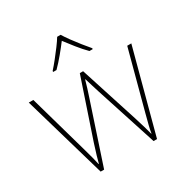

<svg xmlns="http://www.w3.org/2000/svg" viewBox="-172 -910 1030 1059"><g transform="rotate(-30 342.5 -381.0)"><path d="M380 -388Q372 -414 365.5 -434.5Q359 -455 351 -482H349Q335 -432 320 -388L191 1H169L16 -527H45L150 -156Q163 -110 169 -87Q175 -64 180 -41H182Q188 -64 194.5 -87Q201 -110 216 -156L341 -527H362L481 -157Q504 -84 515 -41H517Q520 -64 526.5 -88.5Q533 -113 544 -156L643 -527H669L528 1H506ZM355 -763Q367 -743 387 -715.5Q407 -688 429 -660.5Q451 -633 469 -612V-606H448Q420 -634 392.5 -668.5Q365 -703 344 -731Q323 -703 294.5 -668.5Q266 -634 238 -606H217V-612Q236 -633 258 -660.5Q280 -688 300.5 -715.5Q321 -743 333 -763Z"/></g></svg>

Font: Noto Sans Kannada Thin
Style: Regular
Weight: 100
Designer: Jelle Bosma - Monotype Design Team
Foundry: Monotype Imaging Inc.
Version: Version 2.005; ttfautohint (v1.8.4.7-5d5b)